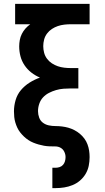

<svg xmlns="http://www.w3.org/2000/svg" viewBox="-20 -755 540 990"><path d="M250 215V110H266Q277 110 287.5 106.5Q298 103 305 95Q312 87 315 76.5Q318 66 318 55Q318 41 311.5 27.5Q305 14 292.5 7Q280 0 265 0Q250 0 235.5 -0.5Q221 -1 207 -3.5Q193 -6 179 -10Q165 -14 151.5 -19.5Q138 -25 126 -33Q114 -41 103.5 -51Q93 -61 84 -72.5Q75 -84 69 -97Q63 -110 59 -123.5Q55 -137 53.5 -151.5Q52 -166 52 -181Q52 -210 60.5 -239Q69 -268 88 -290.5Q107 -313 132.5 -329Q158 -345 186 -355Q162 -365 141.5 -381Q121 -397 106.5 -418.5Q92 -440 85.5 -465Q79 -490 79 -516Q79 -532 82 -548.5Q85 -565 92.5 -580Q100 -595 111 -607.5Q122 -620 136 -630H58V-735H442V-630H346Q329 -630 311.5 -628Q294 -626 278 -620.5Q262 -615 247.5 -605.5Q233 -596 222.5 -582Q212 -568 207.5 -551Q203 -534 203 -517Q203 -500 207.5 -483Q212 -466 222.5 -452Q233 -438 247.5 -428.5Q262 -419 278 -413.5Q294 -408 311.5 -406Q329 -404 346 -404H384V-299H346Q327 -299 307.5 -297.5Q288 -296 269 -290.5Q250 -285 232.5 -276Q215 -267 202 -253Q189 -239 182.5 -220Q176 -201 176 -182Q176 -165 182 -148.5Q188 -132 201.5 -122Q215 -112 232 -108.5Q249 -105 265.5 -105Q282 -105 299 -103Q316 -101 332 -96.5Q348 -92 363.5 -84Q379 -76 392 -65Q405 -54 415 -40.5Q425 -27 431 -11Q437 5 439.5 21.5Q442 38 442 55Q442 78 437.5 100Q433 122 421.5 141.5Q410 161 392.5 176Q375 191 354 199.5Q333 208 311 211.5Q289 215 266 215Z"/></svg>

Font: Iosevka Term Curly Extrabold
Style: Regular
Weight: 800
Designer: Belleve Invis
Foundry: Belleve Invis
Version: Version 32.3.0